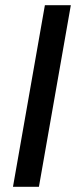

<svg xmlns="http://www.w3.org/2000/svg" viewBox="-20 -720 293 740"><path d="M30 0 153 -700H253L130 0Z"/></svg>

Font: DM Sans 11pt Medium
Style: Italic
Weight: 500
Italic angle: -10°
Version: Version 4.004;gftools[0.9.30]